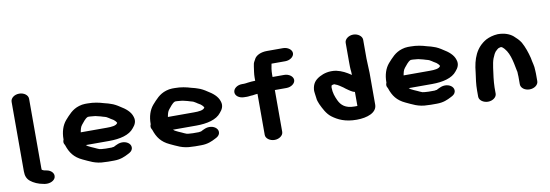

<svg xmlns="http://www.w3.org/2000/svg" viewBox="-51 -978 3813 1330"><g transform="rotate(-10 1855.0 -313.5)"><path d="M50 -590V-101C50 -69 59 -47 80 -30C101 -13 133 2 169 8L180 10C216 15 247 -2 253 -24C261 -52 236 -75 207 -80L197 -82C190 -82 178 -88 175 -90H174C173 -94 173 -98 173 -101V-590C173 -616 145 -637 111 -637C77 -637 50 -616 50 -590Z M485 -299C489 -319 492 -336 504 -350C517 -364 531 -388 552 -396H565C569 -396 573 -396 577 -395L599 -393C602 -392 604 -392 606 -392C617 -389 627 -387 639 -384L655 -379C665 -376 677 -374 685 -368C692 -364 699 -360 704 -356L724 -344C732 -338 740 -330 745 -320C736 -301 701 -299 669 -299ZM359 -270C356 -265 355 -258 355 -253C355 -245 358 -238 363 -230C381 -175 408 -138 464 -112C507 -93 547 -67 615 -67C624 -66 631 -66 636 -66H678C725 -66 754 -80 781 -94C798 -102 810 -111 814 -126C821 -154 796 -176 766 -180C735 -184 713 -170 693 -160H689C684 -159 681 -158 678 -158H636C633 -158 627 -158 620 -159C615 -159 610 -159 605 -160L593 -162C581 -166 572 -171 561 -176C542 -185 531 -188 516 -197L507 -204C506 -205 505 -205 504 -206H669C745 -206 812 -222 844 -264C862 -284 876 -309 865 -341C854 -379 820 -405 785 -426C769 -437 745 -451 724 -457L706 -463C697 -466 688 -468 679 -470C647 -480 610 -488 567 -488H548C534 -488 520 -485 506 -481C456 -466 429 -432 400 -400C373 -368 359 -324 359 -273Z M1098 -299C1102 -319 1105 -336 1117 -350C1130 -364 1144 -388 1165 -396H1178C1182 -396 1186 -396 1190 -395L1212 -393C1215 -392 1217 -392 1219 -392C1230 -389 1240 -387 1252 -384L1268 -379C1278 -376 1290 -374 1298 -368C1305 -364 1312 -360 1317 -356L1337 -344C1345 -338 1353 -330 1358 -320C1349 -301 1314 -299 1282 -299ZM972 -270C969 -265 968 -258 968 -253C968 -245 971 -238 976 -230C994 -175 1021 -138 1077 -112C1120 -93 1160 -67 1228 -67C1237 -66 1244 -66 1249 -66H1291C1338 -66 1367 -80 1394 -94C1411 -102 1423 -111 1427 -126C1434 -154 1409 -176 1379 -180C1348 -184 1326 -170 1306 -160H1302C1297 -159 1294 -158 1291 -158H1249C1246 -158 1240 -158 1233 -159C1228 -159 1223 -159 1218 -160L1206 -162C1194 -166 1185 -171 1174 -176C1155 -185 1144 -188 1129 -197L1120 -204C1119 -205 1118 -205 1117 -206H1282C1358 -206 1425 -222 1457 -264C1475 -284 1489 -309 1478 -341C1467 -379 1433 -405 1398 -426C1382 -437 1358 -451 1337 -457L1319 -463C1310 -466 1301 -468 1292 -470C1260 -480 1223 -488 1180 -488H1161C1147 -488 1133 -485 1119 -481C1069 -466 1042 -432 1013 -400C986 -368 972 -324 972 -273Z M1869 -538H1966C1999 -538 2028 -559 2028 -584C2028 -609 1999 -630 1966 -630H1853C1810 -630 1777 -614 1764 -591C1762 -587 1760 -582 1757 -578C1749 -565 1747 -555 1745 -539C1742 -516 1737 -490 1737 -464V-441C1718 -441 1701 -439 1684 -437L1670 -435C1665 -434 1661 -435 1658 -434H1643C1609 -434 1581 -413 1581 -387C1581 -361 1609 -342 1643 -342H1650C1657 -342 1663 -341 1670 -342C1675 -342 1681 -343 1688 -344L1704 -345C1715 -347 1723 -348 1737 -349V-60C1737 -35 1766 -14 1799 -14C1832 -14 1860 -35 1860 -60V-354H1942C1975 -354 2004 -375 2004 -400C2004 -425 1975 -446 1942 -446H1860V-464C1860 -489 1864 -517 1869 -538Z M2252 -316C2256 -318 2259 -321 2265 -321C2267 -322 2270 -322 2273 -322L2277 -320C2299 -313 2315 -299 2331 -289L2345 -278C2350 -274 2357 -269 2365 -264L2376 -257C2384 -252 2393 -247 2404 -245V-146C2402 -146 2400 -147 2399 -146H2383C2320 -146 2291 -173 2274 -209C2261 -237 2250 -265 2250 -303C2250 -307 2252 -313 2252 -316ZM2523 -459V-591C2523 -616 2494 -638 2461 -638C2428 -638 2400 -616 2400 -591V-459C2400 -436 2400 -409 2403 -387C2403 -379 2403 -372 2404 -364C2402 -365 2401 -366 2400 -367C2371 -386 2342 -403 2301 -412C2252 -420 2214 -409 2184 -393C2148 -373 2131 -350 2127 -307C2126 -295 2132 -263 2133 -251C2134 -233 2140 -221 2146 -205C2162 -171 2181 -132 2212 -108C2253 -77 2303 -53 2383 -53C2459 -53 2527 -78 2527 -134V-358C2527 -390 2523 -425 2523 -459Z M2756 -299C2760 -319 2763 -336 2775 -350C2788 -364 2802 -388 2823 -396H2836C2840 -396 2844 -396 2848 -395L2870 -393C2873 -392 2875 -392 2877 -392C2888 -389 2898 -387 2910 -384L2926 -379C2936 -376 2948 -374 2956 -368C2963 -364 2970 -360 2975 -356L2995 -344C3003 -338 3011 -330 3016 -320C3007 -301 2972 -299 2940 -299ZM2630 -270C2627 -265 2626 -258 2626 -253C2626 -245 2629 -238 2634 -230C2652 -175 2679 -138 2735 -112C2778 -93 2818 -67 2886 -67C2895 -66 2902 -66 2907 -66H2949C2996 -66 3025 -80 3052 -94C3069 -102 3081 -111 3085 -126C3092 -154 3067 -176 3037 -180C3006 -184 2984 -170 2964 -160H2960C2955 -159 2952 -158 2949 -158H2907C2904 -158 2898 -158 2891 -159C2886 -159 2881 -159 2876 -160L2864 -162C2852 -166 2843 -171 2832 -176C2813 -185 2802 -188 2787 -197L2778 -204C2777 -205 2776 -205 2775 -206H2940C3016 -206 3083 -222 3115 -264C3133 -284 3147 -309 3136 -341C3125 -379 3091 -405 3056 -426C3040 -437 3016 -451 2995 -457L2977 -463C2968 -466 2959 -468 2950 -470C2918 -480 2881 -488 2838 -488H2819C2805 -488 2791 -485 2777 -481C2727 -466 2700 -432 2671 -400C2644 -368 2630 -324 2630 -273Z M3362 -64V-108C3362 -128 3365 -156 3367 -176C3373 -216 3377 -272 3390 -307L3403 -336C3407 -343 3410 -347 3412 -350C3416 -354 3433 -372 3441 -372L3450 -375C3452 -375 3455 -375 3458 -374C3459 -374 3460 -374 3461 -373C3509 -337 3521 -265 3534 -197C3535 -194 3536 -191 3536 -189C3537 -184 3537 -178 3537 -171C3538 -164 3538 -158 3538 -153V-99C3538 -73 3565 -52 3599 -52C3633 -52 3661 -73 3661 -99V-153C3661 -159 3661 -166 3660 -174C3660 -210 3650 -231 3645 -265C3635 -305 3621 -346 3602 -380C3589 -401 3572 -417 3554 -433C3530 -453 3495 -467 3447 -467C3413 -465 3386 -456 3364 -445C3288 -402 3260 -327 3251 -233C3245 -189 3239 -152 3239 -108V-64C3239 -39 3268 -18 3301 -18C3334 -18 3362 -39 3362 -64Z"/></g></svg>

Font: Blanket
Style: Sik
Weight: 700
Foundry: Cannot Into Space Fonts
Version: Version 0.9